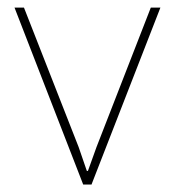

<svg xmlns="http://www.w3.org/2000/svg" viewBox="-20 -496 470 516"><path d="M44.4 -475.6 191.4 -100.6 213.4 -36.6H216.3L239.3 -100.6L385.3 -475.6H411.1L226.1 -0.5L226.6 0H203.6L19 -475.6Z"/></svg>

Font: Yantramanav Thin
Style: Regular
Weight: 250
Version: Version 1.001;PS 1.0;hotconv 1.0.72;makeotf.lib2.5.5900; ttf